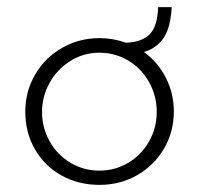

<svg xmlns="http://www.w3.org/2000/svg" viewBox="-20 -511 559 539"><path d="M468 -198Q468 -141 440.5 -94Q413 -47 365.5 -19.5Q318 8 259 8Q200 8 152.5 -18.5Q105 -45 78 -92Q51 -139 51 -198Q51 -254 78.5 -301.5Q106 -349 154 -376.5Q202 -404 260 -404Q297 -404 334 -391Q379 -393 400.5 -415Q422 -437 424 -491H462Q459 -433 439 -404Q419 -375 384 -365Q423 -337 445.5 -293Q468 -249 468 -198ZM420 -197Q420 -242 398.5 -280.5Q377 -319 340 -341Q303 -363 259 -363Q214 -363 177 -339.5Q140 -316 119 -278Q98 -240 98 -197Q98 -152 119.5 -114Q141 -76 178 -54Q215 -32 259 -32Q303 -32 340 -54Q377 -76 398.5 -114Q420 -152 420 -197Z"/></svg>

Font: Josefin Sans Light
Style: Regular
Weight: 300
Designer: Santiago Orozco
Foundry: Typemade
Version: Version 2.000